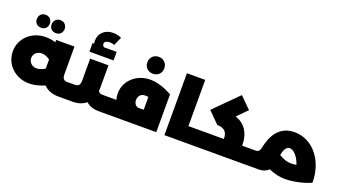

<svg xmlns="http://www.w3.org/2000/svg" viewBox="-65 -1563 3969 2218"><g transform="rotate(20 1919.5 -454.0)"><path d="M230 -678C277 -678 310 -710 310 -757C310 -804 277 -838 230 -838C183 -838 150 -804 150 -757C150 -710 183 -678 230 -678ZM412 -678C459 -678 492 -710 492 -757C492 -804 459 -838 412 -838C365 -838 332 -804 332 -757C332 -710 365 -678 412 -678ZM767 -193H727C687 -193 668 -216 668 -265V-606H443V-577C402 -590 360 -596 321 -596C149 -596 17 -473 17 -312C17 -151 149 -26 317 -26C374 -26 438 -40 509 -69C551 -25 612 0 690 0H767C778 0 787 -38 787 -98C787 -155 778 -193 767 -193ZM341 -219C286 -219 243 -259 243 -312C243 -364 286 -403 341 -403C375 -403 416 -388 443 -365V-264V-253C404 -230 369 -219 341 -219Z M1147 -715H992C979 -722 971 -735 971 -751C971 -777 995 -792 1034 -792C1056 -792 1079 -787 1092 -780L1139 -885C1107 -900 1070 -908 1035 -908C936 -908 866 -843 866 -752C866 -739 867 -727 870 -715H850V-610H1147ZM1237 -193H1161C1135 -193 1118 -203 1109 -223C1110 -236 1111 -250 1111 -264V-537H886V-265C886 -216 867 -193 827 -193H767C756 -193 747 -155 747 -98C747 -38 756 0 767 0H864C933 0 988 -19 1030 -54C1066 -19 1118 0 1187 0H1237C1248 0 1257 -38 1257 -98C1257 -155 1248 -193 1237 -193Z M1625 -621C1686 -621 1729 -663 1729 -724C1729 -785 1686 -828 1625 -828C1564 -828 1521 -785 1521 -724C1521 -663 1564 -621 1625 -621ZM1625 -547C1456 -547 1322 -427 1322 -269C1322 -243 1326 -217 1333 -193H1237C1226 -193 1217 -155 1217 -98C1217 -38 1226 0 1237 0H1894V-466C1792 -520 1705 -547 1625 -547ZM1547 -270C1547 -320 1579 -354 1628 -354C1643 -354 1655 -354 1669 -351V-194H1599C1567 -202 1547 -231 1547 -270Z M2322 -193H2219V-761H1994V0H2322C2333 0 2342 -38 2342 -98C2342 -155 2333 -193 2322 -193Z M3030 -193H2880C2880 -351 2810 -445 2694 -485L2814 -605L2677 -741L2392 -456L2528 -319C2611 -319 2654 -280 2654 -202V-193H2322C2311 -193 2302 -155 2302 -98C2302 -38 2311 0 2322 0H3030C3041 0 3050 -38 3050 -98C3050 -155 3041 -193 3030 -193Z M3398 -547C3150 -547 3114 -294 3100 -239C3093 -211 3079 -193 3044 -193H3030C3019 -193 3010 -155 3010 -98C3010 -38 3019 0 3030 0H3153C3204 0 3245 -17 3273 -46C3351 -10 3419 0 3476 0C3561 0 3686 -22 3789 -68C3792 -330 3628 -547 3398 -547ZM3329 -242C3340 -299 3362 -354 3408 -354C3460 -354 3516 -287 3545 -199C3521 -195 3499 -193 3479 -193C3431 -193 3395 -204 3329 -242Z"/></g></svg>

Font: Montserrat-Arabic Black
Style: Regular
Weight: 900
Designer: Mohamed Gaber
Foundry: Kief Type Foundry
Version: Version 5.008;PS 005.008;hotconv 1.0.88;makeotf.lib2.5.64775